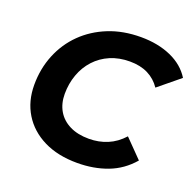

<svg xmlns="http://www.w3.org/2000/svg" viewBox="-126 -846 1014 992"><g transform="rotate(20 380.5 -350.0)"><path d="M397 12Q290 12 212.5 -26.5Q135 -65 93 -133.5Q51 -202 51 -292Q51 -381 82.5 -458Q114 -535 171.5 -591.5Q229 -648 308.5 -680Q388 -712 486 -712Q580 -712 652 -680Q724 -648 761 -588L644 -492Q617 -532 575 -553Q533 -574 475 -574Q416 -574 368 -553.5Q320 -533 285.5 -495.5Q251 -458 233 -408Q215 -358 215 -302Q215 -249 238 -209.5Q261 -170 305 -148Q349 -126 411 -126Q465 -126 512 -145.5Q559 -165 597 -207L693 -109Q638 -45 562.5 -16.5Q487 12 397 12Z"/></g></svg>

Font: Montserrat Thin
Style: Bold Italic
Weight: 700
Italic angle: -11.3°
Version: Version 9.000